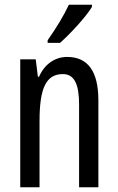

<svg xmlns="http://www.w3.org/2000/svg" viewBox="-20 -786 496 806"><path d="M366 -757V-766H269C248 -721 218 -671 180 -617V-606H232C273 -642 341 -715 366 -757ZM262 -547C211 -547 167 -517 144 -464H139L130 -537H65V0H146V-279C146 -417 174 -475 244 -475C292 -475 312 -432 312 -348V0H393V-364C393 -488 348 -547 262 -547Z"/></svg>

Font: Noto Sans Ethiopic ExtCond
Style: Regular
Weight: 400
Width: 2
Designer: Monotype Design Team
Foundry: Monotype Imaging Inc.
Version: Version 2.102